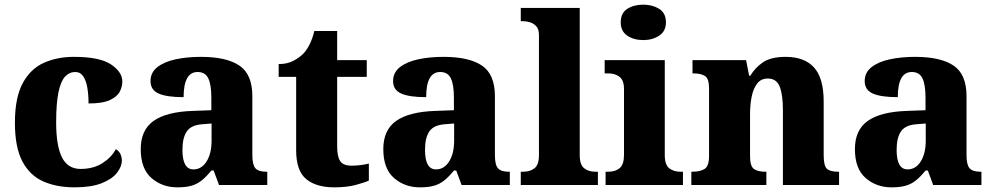

<svg xmlns="http://www.w3.org/2000/svg" viewBox="-20 -794 4260 824"><path d="M300 10Q223 10 165.5 -15.5Q108 -41 76 -101.5Q44 -162 44 -267Q44 -375 77.5 -437Q111 -499 168.5 -524.5Q226 -550 297 -550Q408 -550 456.5 -517.5Q505 -485 505 -444Q505 -423 494.5 -401.5Q484 -380 452.5 -365Q421 -350 360 -350Q360 -386 355 -416.5Q350 -447 337.5 -466Q325 -485 303 -485Q278 -485 259.5 -465.5Q241 -446 231 -398.5Q221 -351 221 -268Q221 -168 246 -118.5Q271 -69 326 -69Q381 -69 420 -94Q459 -119 477 -154Q491 -146 497 -132.5Q503 -119 503 -105Q503 -80 482.5 -53Q462 -26 417 -8Q372 10 300 10Z M741 10Q676 10 630 -30Q584 -70 584 -154Q584 -236 639 -275Q694 -314 806 -318L887 -321V-375Q887 -430 874 -457.5Q861 -485 828 -485Q768 -485 768 -377Q696 -377 661 -392.5Q626 -408 626 -446Q626 -483 655.5 -506Q685 -529 734 -539.5Q783 -550 842 -550Q952 -550 1007.5 -512.5Q1063 -475 1063 -381V-128Q1063 -87 1076 -72Q1089 -57 1123 -57H1127V0H920L897 -62H887Q865 -35 845.5 -19.5Q826 -4 802 3Q778 10 741 10ZM810 -67Q845 -67 866.5 -101Q888 -135 888 -191V-264L851 -261Q801 -258 782 -230.5Q763 -203 763 -151Q763 -67 810 -67Z M1414 10Q1337 10 1294 -25.5Q1251 -61 1251 -149V-464H1176V-519Q1214 -519 1241 -534Q1268 -549 1283 -565Q1297 -580 1309 -604Q1321 -628 1329 -661H1427V-536H1554V-464H1427V-165Q1427 -122 1440 -102.5Q1453 -83 1489 -83Q1509 -83 1528 -85.5Q1547 -88 1563 -92V-19Q1546 -11 1507.5 -0.5Q1469 10 1414 10Z M1782 10Q1717 10 1671 -30Q1625 -70 1625 -154Q1625 -236 1680 -275Q1735 -314 1847 -318L1928 -321V-375Q1928 -430 1915 -457.5Q1902 -485 1869 -485Q1809 -485 1809 -377Q1737 -377 1702 -392.5Q1667 -408 1667 -446Q1667 -483 1696.5 -506Q1726 -529 1775 -539.5Q1824 -550 1883 -550Q1993 -550 2048.5 -512.5Q2104 -475 2104 -381V-128Q2104 -87 2117 -72Q2130 -57 2164 -57H2168V0H1961L1938 -62H1928Q1906 -35 1886.5 -19.5Q1867 -4 1843 3Q1819 10 1782 10ZM1851 -67Q1886 -67 1907.5 -101Q1929 -135 1929 -191V-264L1892 -261Q1842 -258 1823 -230.5Q1804 -203 1804 -151Q1804 -67 1851 -67Z M2215 0V-57H2226Q2255 -57 2274 -72Q2293 -87 2293 -128V-644Q2293 -670 2280.5 -682.5Q2268 -695 2252.5 -699Q2237 -703 2226 -703H2215V-760H2468V-128Q2468 -87 2487 -72Q2506 -57 2535 -57H2546V0Z M2741 -622Q2700 -622 2672 -641Q2644 -660 2644 -698Q2644 -738 2672 -756Q2700 -774 2741 -774Q2780 -774 2809 -756Q2838 -738 2838 -698Q2838 -660 2809 -641Q2780 -622 2741 -622ZM2579 0V-57H2591Q2621 -57 2639.5 -72.5Q2658 -88 2658 -130V-412Q2658 -450 2638.5 -464.5Q2619 -479 2591 -479H2575V-536H2833V-128Q2833 -87 2852 -72Q2871 -57 2900 -57H2911V0Z M2947 0V-57H2951Q2985 -57 3004 -69Q3023 -81 3023 -125V-415Q3023 -456 3006 -467.5Q2989 -479 2956 -479H2952V-536H3182L3195 -469H3200Q3221 -504 3255 -527Q3289 -550 3352 -550Q3432 -550 3473.5 -504.5Q3515 -459 3515 -358V-128Q3515 -82 3529 -69.5Q3543 -57 3577 -57H3581V0H3340V-322Q3340 -386 3326.5 -421.5Q3313 -457 3275 -457Q3246 -457 3229.5 -435.5Q3213 -414 3206 -379.5Q3199 -345 3199 -305V-122Q3199 -81 3215.5 -69Q3232 -57 3265 -57H3269V0Z M3806 10Q3741 10 3695 -30Q3649 -70 3649 -154Q3649 -236 3704 -275Q3759 -314 3871 -318L3952 -321V-375Q3952 -430 3939 -457.5Q3926 -485 3893 -485Q3833 -485 3833 -377Q3761 -377 3726 -392.5Q3691 -408 3691 -446Q3691 -483 3720.5 -506Q3750 -529 3799 -539.5Q3848 -550 3907 -550Q4017 -550 4072.5 -512.5Q4128 -475 4128 -381V-128Q4128 -87 4141 -72Q4154 -57 4188 -57H4192V0H3985L3962 -62H3952Q3930 -35 3910.5 -19.5Q3891 -4 3867 3Q3843 10 3806 10ZM3875 -67Q3910 -67 3931.5 -101Q3953 -135 3953 -191V-264L3916 -261Q3866 -258 3847 -230.5Q3828 -203 3828 -151Q3828 -67 3875 -67Z"/></svg>

Font: Noto Serif Sinhala ExtraBold
Style: Regular
Weight: 800
Designer: Jelle Bosma - Monotype Design Team
Foundry: Monotype Imaging Inc.
Version: Version 2.007; ttfautohint (v1.8.4.7-5d5b)